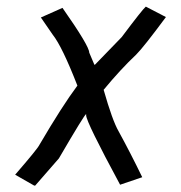

<svg xmlns="http://www.w3.org/2000/svg" viewBox="-20 -573 550 583"><path d="M422.8 -552.9 483.8 -521.2Q415.4 -428.8 393.2 -406.9Q346.3 -362.8 294.7 -300.3Q321.3 -206.9 340 -174.6Q376 -108.9 411.9 -34.9L344.7 -12.1Q241.6 -203.1 241.6 -222.8V-226.6Q237.3 -226.6 158.8 -92L86.9 -9.5H83.8L26 -42.5Q93.9 -120.9 99.4 -132.7Q169.3 -252 215 -313Q168.6 -432 140 -467.8L104.1 -519.9L169.7 -549.1Q251 -433.2 251 -413.2L266.6 -376.4H268.2L349.4 -460.2Q413.5 -545.6 422.8 -552.9Z"/></svg>

Font: ww_drahtTSB
Style: Regular
Weight: 400
Designer: Dr. Wolfgang Wiebecke
Version: Version 1.06 May 21, 2010, initial release